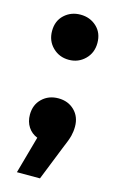

<svg xmlns="http://www.w3.org/2000/svg" viewBox="-104 -546 448 732"><g transform="rotate(15 120.5 -179.5)"><path d="M31 -413Q31 -453 57 -477Q83 -501 120.5 -501Q158 -501 184 -477Q210 -453 210 -413Q210 -374 184 -348.5Q158 -323 120.5 -323Q83 -323 57 -348.5Q31 -374 31 -413ZM210 -83Q210 -64 205.5 -46Q201 -28 185 9L132 142H41L82 -5Q59 -14 45.5 -34.5Q32 -55 32 -83Q32 -122 57.5 -146.5Q83 -171 121.5 -171Q160 -171 185 -146.5Q210 -122 210 -83Z"/></g></svg>

Font: Montserrat Ace
Style: Bold
Weight: 700
Designer: Julieta Ulanovsky
Foundry: Julieta Ulanovsky
Version: Version 1